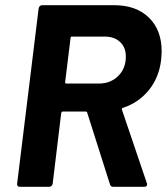

<svg xmlns="http://www.w3.org/2000/svg" viewBox="-20 -720 643 740"><path d="M404 -9 316 -286Q316 -288 314.5 -289Q313 -290 311 -290H222Q218 -290 216 -285L183 -12Q182 -7 178.5 -3.5Q175 0 170 0H56Q51 0 48 -3.5Q45 -7 46 -12L129 -688Q130 -693 133.5 -696.5Q137 -700 142 -700H420Q505 -700 554 -652Q603 -604 603 -523Q603 -513 601 -489Q593 -421 553.5 -372.5Q514 -324 453 -304Q448 -302 450 -297L546 -14Q547 -12 547 -9Q547 0 535 0H416Q407 0 404 -9ZM252 -574 231 -403Q231 -398 235 -398H361Q406 -398 435.5 -427Q465 -456 465 -502Q465 -537 443 -558Q421 -579 383 -579H257Q252 -579 252 -574Z"/></svg>

Font: Barlow
Style: Bold Italic
Weight: 700
Italic angle: -7°
Designer: Jeremy Tribby
Foundry: Tribby Type
Version: Version 1.422